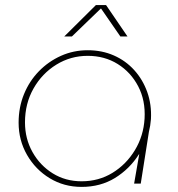

<svg xmlns="http://www.w3.org/2000/svg" viewBox="-20 -720 697 753"><path d="M300 13Q231 13 175 -21Q119 -55 86 -112.5Q53 -170 53 -239Q53 -299 74 -350.5Q95 -402 132.5 -440.5Q170 -479 219 -501Q268 -523 324 -523Q380 -523 426.5 -502.5Q473 -482 506.5 -445Q540 -408 557.5 -359Q575 -310 572 -253Q571 -240 569 -227.5Q567 -215 564 -203L532 0H506L526 -115H525Q488 -57 431 -22Q374 13 300 13ZM300 -9Q367 -9 421 -42Q475 -75 509 -131Q543 -187 547 -255Q551 -326 522 -381.5Q493 -437 441.5 -469Q390 -501 324 -501Q257 -501 201 -466.5Q145 -432 111.5 -373Q78 -314 78 -240Q78 -176 107.5 -123.5Q137 -71 187 -40Q237 -9 300 -9ZM232 -577 356 -700H396L480 -577H452L376 -687L262 -577Z"/></svg>

Font: MuseoModerno Thin
Style: Italic
Weight: 100
Italic angle: -9°
Designer: Pablo Cosgaya, Héctor Gatti, Marcela Romero, and the Authors of The MuseoModerno Project.
Foundry: Omnibus-Type Team
Version: Version 1.003